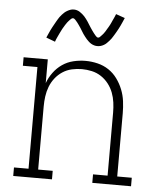

<svg xmlns="http://www.w3.org/2000/svg" viewBox="-54 -807 707 854"><g transform="rotate(5 300.0 -380.5)"><path d="M37 0V-38H102V-492H37V-530H145V-424Q154 -449 170.5 -471.5Q187 -494 209.5 -509.5Q232 -525 259 -531.5Q286 -538 313 -538Q340 -538 367 -531.5Q394 -525 416.5 -510Q439 -495 455 -473Q471 -451 481 -426Q491 -401 494.5 -374Q498 -347 498 -320V-38H563V0H390V-38H455V-320Q455 -342 452 -364.5Q449 -387 441 -408Q433 -429 419 -447Q405 -465 386 -477.5Q367 -490 344.5 -495Q322 -500 300 -500Q278 -500 255.5 -495Q233 -490 214 -477.5Q195 -465 181 -447Q167 -429 159 -408Q151 -387 148 -364.5Q145 -342 145 -320V-38H210V0ZM359 -608Q352 -608 345 -610Q338 -612 332 -615.5Q326 -619 320.5 -624Q315 -629 310.5 -634Q306 -639 301.5 -645Q297 -651 293 -656.5Q289 -662 285.5 -668.5Q282 -675 277.5 -681.5Q273 -688 269 -694Q265 -700 261 -705Q257 -710 251.5 -716Q246 -722 241 -722Q237 -722 234 -719.5Q231 -717 228.5 -714.5Q226 -712 222 -707.5Q218 -703 216.5 -701Q215 -699 213.5 -696.5Q212 -694 210 -691.5Q208 -689 206.5 -686Q205 -683 203 -680Q201 -677 199 -673.5Q197 -670 195 -666Q193 -662 191 -658Q189 -654 187 -650Q185 -646 183 -641.5Q181 -637 178.5 -632Q176 -627 174 -622Q172 -617 170 -611L130 -626Q134 -635 138 -644Q142 -653 145.5 -660.5Q149 -668 153 -675Q157 -682 160.5 -688.5Q164 -695 167.5 -701Q171 -707 174 -712Q177 -717 180.5 -722Q184 -727 189.5 -733Q195 -739 200 -743.5Q205 -748 212 -752Q219 -756 226 -758.5Q233 -761 241 -761Q248 -761 255 -759Q262 -757 268 -753Q274 -749 279.5 -744.5Q285 -740 289.5 -735Q294 -730 298.5 -724Q303 -718 307 -712Q311 -706 314.5 -700Q318 -694 322.5 -687.5Q327 -681 331 -675Q335 -669 339 -664Q343 -659 348.5 -652.5Q354 -646 359 -646Q363 -646 366 -648.5Q369 -651 371.5 -654Q374 -657 378 -661Q382 -665 383.5 -667.5Q385 -670 386.5 -672Q388 -674 390 -677Q392 -680 393.5 -683Q395 -686 397 -689Q399 -692 401 -695.5Q403 -699 405 -702.5Q407 -706 409 -710Q411 -714 413 -718.5Q415 -723 417 -727.5Q419 -732 421.5 -737Q424 -742 426 -747Q428 -752 430 -757L470 -743Q466 -733 462 -724.5Q458 -716 454.5 -708Q451 -700 447 -693Q443 -686 439.5 -679.5Q436 -673 432.5 -667.5Q429 -662 426 -657Q423 -652 419.5 -647Q416 -642 410.5 -636Q405 -630 400 -625Q395 -620 388 -616Q381 -612 374 -610Q367 -608 359 -608Z"/></g></svg>

Font: Iosevka Curly Slab XLtEx
Style: Regular
Weight: 200
Width: 7
Monospace: yes
Designer: Belleve Invis
Foundry: Belleve Invis
Version: Version 11.1.0; ttfautohint (v1.8.3)